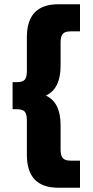

<svg xmlns="http://www.w3.org/2000/svg" viewBox="-20 -751 434 900"><path d="M355 2V129H253Q106 129 106 -25V-187Q106 -216 96 -227.5Q86 -239 60 -239H39V-366H60Q86 -366 96 -377.5Q106 -389 106 -418V-577Q106 -731 253 -731H355V-604H311Q285 -604 274.5 -592.5Q264 -581 264 -552V-442Q264 -335 195 -303Q264 -271 264 -165V-50Q264 -21 274.5 -9.5Q285 2 311 2Z"/></svg>

Font: Wix Madefor Text ExtraBold
Style: Regular
Weight: 800
Designer: Dalton Maag Ltd
Foundry: Dalton Maag Ltd
Version: Version 3.100